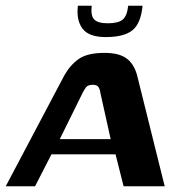

<svg xmlns="http://www.w3.org/2000/svg" viewBox="-43 -648 633 668"><path d="M-23 0 181 -386Q202 -423 232 -443.5Q262 -464 321 -464Q371 -464 397 -445Q423 -426 434 -386L530 0H387L359 -111H136L79 0ZM165 -164H342L306 -326Q305 -336 300 -344.5Q295 -353 280 -353Q263 -353 256.5 -344.5Q250 -336 245 -326ZM325 -519Q266 -519 244 -548.5Q222 -578 228 -628H276Q272 -593 285 -580Q298 -567 332 -567Q368 -567 383.5 -579.5Q399 -592 403 -628H453Q447 -566 417.5 -542.5Q388 -519 325 -519Z"/></svg>

Font: Genos SemiBold
Style: Italic
Weight: 600
Italic angle: -8°
Version: Version 1.010